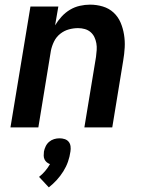

<svg xmlns="http://www.w3.org/2000/svg" viewBox="-20 -548 640 826"><path d="M25 0 111 -520H231L217 -439Q229 -459 245 -476.5Q261 -494 281 -506Q301 -518 323.5 -523Q346 -528 367 -528Q396 -528 422.5 -520Q449 -512 468.5 -494Q488 -476 498.5 -451.5Q509 -427 513.5 -399.5Q518 -372 516.5 -344Q515 -316 510 -287L463 0H343L393 -303Q395 -318 396 -333Q397 -348 394.5 -362Q392 -376 386 -388.5Q380 -401 369.5 -410Q359 -419 345 -423Q331 -427 316 -427Q296 -427 276 -421.5Q256 -416 239 -402.5Q222 -389 212.5 -369.5Q203 -350 199 -330L145 0ZM190 258 148 213Q162 202 174 188Q186 174 195 158Q187 155 181 150Q175 145 171.5 137.5Q168 130 168 121.5Q168 113 169 104Q171 93 176.5 81.5Q182 70 191.5 62Q201 54 212.5 50.5Q224 47 236 47Q248 47 258.5 50.5Q269 54 275.5 62Q282 70 283.5 81.5Q285 93 283 104Q280 126 272.5 147.5Q265 169 252.5 189Q240 209 224 226.5Q208 244 190 258Z"/></svg>

Font: Iosevka Extended
Style: Bold Italic
Weight: 700
Width: 7
Italic angle: -9°
Monospace: yes
Designer: Belleve Invis
Foundry: Belleve Invis
Version: Version 32.5.0; ttfautohint (v1.8.4)